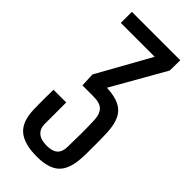

<svg xmlns="http://www.w3.org/2000/svg" viewBox="-255 -853 914 914"><g transform="rotate(45 202.0 -396.0)"><path d="M206 7.5Q122 7.5 81.2 -26.5Q40.5 -60.5 38 -138.5Q37.5 -160 37.2 -180.5Q37 -201 37.2 -223.8Q37.5 -246.5 38 -274H123.5V-129Q123.5 -97.5 143.5 -80Q163.5 -62.5 203.5 -62.5Q241 -62.5 259 -78.8Q277 -95 277.5 -128.5Q279 -180 279 -224.5Q279 -269 277 -313Q275.5 -348 257 -367.2Q238.5 -386.5 191.5 -386H120.5L117.5 -456.5L267.5 -725.5H39.5V-800H365.5L364.5 -730L211 -460.5Q289 -457.5 324 -423.5Q359 -389.5 362.5 -311Q363.5 -288.5 363.8 -263.8Q364 -239 364 -215Q364 -191 363.8 -171.2Q363.5 -151.5 362.5 -139Q358.5 -61 322.2 -26.8Q286 7.5 206 7.5Z"/></g></svg>

Font: Big Shoulders
Style: Regular
Weight: 400
Designer: Patric King
Foundry: XO Type Co
Version: Version 2.002